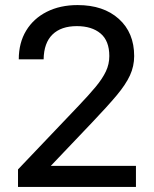

<svg xmlns="http://www.w3.org/2000/svg" viewBox="-20 -737 607 757"><path d="M51 -69 290 -320Q331 -363 357.5 -395Q384 -427 397.5 -455.5Q411 -484 411 -516Q411 -576 376.5 -605Q342 -634 283 -634Q221 -634 187 -601Q153 -568 152 -503H54Q54 -568 83 -616Q112 -664 164.5 -690.5Q217 -717 286 -717Q388 -717 448.5 -662.5Q509 -608 509 -516Q509 -476 492.5 -440Q476 -404 440 -361Q404 -318 343 -254L146 -47L131 -83H516V0H51Z"/></svg>

Font: 42dot Sans Medium
Style: Regular
Weight: 500
Designer: 42dot
Version: Version 1.000